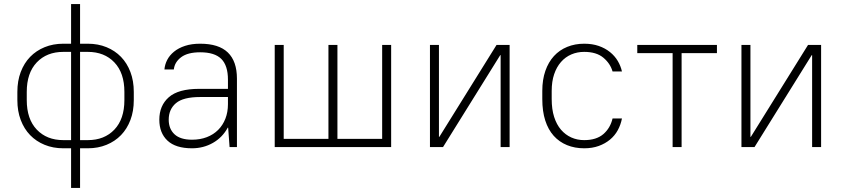

<svg xmlns="http://www.w3.org/2000/svg" viewBox="-20 -720 4135 940"><path d="M328 6H290Q240 6 198.5 -11Q157 -28 127.5 -58.5Q98 -89 81.5 -132.5Q65 -176 65 -230V-270Q65 -324 81.5 -367.5Q98 -411 127.5 -441.5Q157 -472 198.5 -489Q240 -506 290 -506H328V-700H372V-506H410Q460 -506 501.5 -489Q543 -472 572.5 -441.5Q602 -411 618.5 -367.5Q635 -324 635 -270V-230Q635 -176 618.5 -132.5Q602 -89 572.5 -58.5Q543 -28 501.5 -11Q460 6 410 6H372V200H328ZM589 -270Q589 -363 540 -414.5Q491 -466 410 -466H372V-34H410Q491 -34 540 -85.5Q589 -137 589 -230ZM111 -230Q111 -137 160 -85.5Q209 -34 290 -34H328V-466H290Q209 -466 160 -414.5Q111 -363 111 -270Z M920 6Q840 6 800 -31.5Q760 -69 760 -134Q760 -203 806.5 -244Q853 -285 955 -285H1096V-330Q1096 -399 1063.5 -431.5Q1031 -464 960 -464Q899 -464 867 -440Q835 -416 831 -380H785Q787 -404 798.5 -426.5Q810 -449 832 -467Q854 -485 886 -495.5Q918 -506 960 -506Q1051 -506 1095.5 -463Q1140 -420 1140 -335V0H1104L1097 -95H1095Q1069 -47 1022.5 -20.5Q976 6 920 6ZM920 -36Q960 -36 992.5 -48.5Q1025 -61 1048 -84Q1071 -107 1083.5 -139Q1096 -171 1096 -210V-245H960Q877 -245 841.5 -215Q806 -185 806 -134Q806 -89 834.5 -62.5Q863 -36 920 -36Z M1325 -500H1369V-40H1588V-500H1632V-40H1851V-500H1895V0H1325Z M2085 -500H2129V-50H2131L2411 -500H2475V0H2431V-450H2429L2149 0H2085Z M2840 6Q2794 6 2756 -9.5Q2718 -25 2691 -55Q2664 -85 2649.5 -130Q2635 -175 2635 -235V-275Q2635 -330 2650 -373Q2665 -416 2692 -445.5Q2719 -475 2757 -490.5Q2795 -506 2840 -506Q2880 -506 2911.5 -495Q2943 -484 2966.5 -465Q2990 -446 3004.5 -421.5Q3019 -397 3025 -370H2979Q2968 -409 2934 -437.5Q2900 -466 2840 -466Q2806 -466 2777 -453.5Q2748 -441 2726.5 -416.5Q2705 -392 2693 -356.5Q2681 -321 2681 -275V-235Q2681 -185 2693 -147.5Q2705 -110 2726.5 -85Q2748 -60 2777 -47Q2806 -34 2840 -34Q2900 -34 2934 -63.5Q2968 -93 2979 -140H3025Q3019 -109 3004.5 -82.5Q2990 -56 2966.5 -36.5Q2943 -17 2911.5 -5.5Q2880 6 2840 6Z M3273 -460H3100V-500H3490V-460H3317V0H3273Z M3610 -500H3654V-50H3656L3936 -500H4000V0H3956V-450H3954L3674 0H3610Z"/></svg>

Font: PT Root UI Light
Style: Regular
Weight: 300
Designer: Vitaly Kuzmin
Foundry: ParaType Ltd.
Version: Version 2.000G